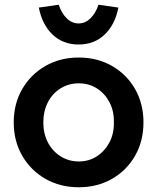

<svg xmlns="http://www.w3.org/2000/svg" viewBox="-20 -781 664 811"><path d="M38 -264Q38 -343 74 -405Q110 -467 172 -502.5Q234 -538 313 -538Q391 -538 453 -502.5Q515 -467 550.5 -405Q586 -343 586 -264Q586 -185 550.5 -123Q515 -61 453 -25.5Q391 10 313 10Q234 10 172 -25.5Q110 -61 74 -123Q38 -185 38 -264ZM461 -264Q462 -312 442.5 -349Q423 -386 389.5 -407.5Q356 -429 313 -429Q270 -429 235.5 -407.5Q201 -386 182 -348.5Q163 -311 163 -264Q163 -217 182 -180Q201 -143 235.5 -121Q270 -99 313 -99Q356 -99 389.5 -121Q423 -143 442.5 -180Q462 -217 461 -264ZM144 -749 228 -761Q240 -725 262 -703.5Q284 -682 312 -682Q340 -682 362 -703.5Q384 -725 396 -761L480 -749Q466 -677 422 -635Q378 -593 312 -593Q246 -593 202 -635Q158 -677 144 -749Z"/></svg>

Font: Mach Medium
Style: Regular
Weight: 500
Version: Version 1.002